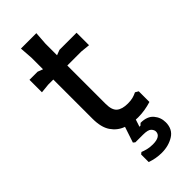

<svg xmlns="http://www.w3.org/2000/svg" viewBox="-277 -699 969 969"><g transform="rotate(-45 208.0 -214.5)"><path d="M114 -146V-582L109 -652H219L214 -582V-152Q214 -108 234 -91Q254 -74 295 -74Q316 -74 331 -78Q346 -82 360 -89L377 -79V-3Q355 4 330.5 8Q306 12 282 12Q237 12 199 -2Q161 -16 137.5 -50.5Q114 -85 114 -146ZM28 -421V-510H86L164 -480L242 -510H364V-421L314 -426H78ZM240 223Q200 223 160 209V155L170 147Q182 152 199 156.5Q216 161 238 161Q266 161 280.5 152Q295 143 295 126Q295 114 284 102.5Q273 91 237 91H183L173 83L211 -31H275V-17L253 50H260L271 40Q318 40 340.5 66.5Q363 93 363 128Q363 177 326 200Q289 223 240 223Z"/></g></svg>

Font: AR One Sans Medium
Style: Regular
Weight: 500
Designer: Niteesh Yadav
Foundry: Niteesh Yadav
Version: Version 1.001;gftools[0.9.33]